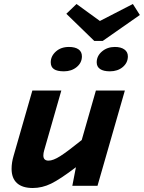

<svg xmlns="http://www.w3.org/2000/svg" viewBox="-20 -930 720 961"><path d="M468 0H342L360 -93Q281 -33 236 -11Q191 11 144 11Q92 11 65 -13.5Q38 -38 38 -85Q38 -101 40.5 -117Q43 -133 48 -150L142 -477H287L201 -177Q199 -170 198 -164Q197 -158 197 -152Q197 -139 203.5 -132.5Q210 -126 223 -126Q246 -126 281.5 -148.5Q317 -171 389 -229L460 -477H605ZM452 -725 312 -861 363 -910 480 -825 645 -910 680 -855 494 -725ZM390 -648Q390 -616 364 -594.5Q338 -573 300 -573Q266 -573 250 -584Q234 -595 234 -618Q234 -649 259.5 -672Q285 -695 325 -695Q356 -695 373 -683Q390 -671 390 -648ZM620 -648Q620 -616 594.5 -594.5Q569 -573 530 -573Q498 -573 481 -584.5Q464 -596 464 -618Q464 -650 490.5 -672.5Q517 -695 555 -695Q585 -695 602.5 -682.5Q620 -670 620 -648Z"/></svg>

Font: Intel One Mono
Style: Bold Italic
Weight: 700
Italic angle: -16°
Monospace: yes
Designer: Fred Shallcrass
Foundry: Frere-Jones Type LLC
Version: Version 1.400;hotconv 1.1.0;makeotfexe 2.6.0;FJTRelease1.4